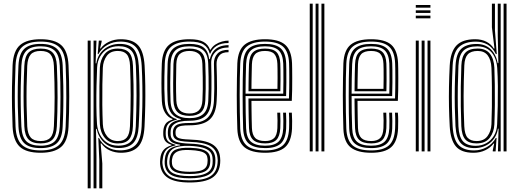

<svg xmlns="http://www.w3.org/2000/svg" viewBox="-20 -820 2819 1040"><path d="M200 7.5Q121.8 7.5 86.9 -25.4Q52 -58.2 48.2 -133Q46 -186.2 45.1 -240.2Q44.2 -294.2 45 -350.5Q45.8 -406.8 48.2 -466.8Q52 -544.8 88.9 -576.1Q125.8 -607.5 200 -607.5Q276.2 -607.5 312 -575.2Q347.8 -543 351.2 -466.2Q355 -381.5 355 -296.9Q355 -212.2 351.2 -133Q347.5 -55 310.6 -23.8Q273.8 7.5 200 7.5ZM200 -5.2Q267.8 -5.2 299.9 -34.6Q332 -64 335.5 -134Q339 -208 339.2 -291Q339.5 -374 335.5 -465.8Q332.2 -536.2 300 -565.5Q267.8 -594.8 200 -594.8Q131.5 -594.8 99.5 -565.2Q67.5 -535.8 64.2 -465.8Q61.5 -404 60.6 -348.1Q59.8 -292.2 60.8 -239.5Q61.8 -186.8 64.2 -134Q67.2 -64.5 99.2 -34.9Q131.2 -5.2 200 -5.2ZM200 -17.8Q138.2 -17.8 110.6 -45.1Q83 -72.5 80 -134.8Q77.5 -189.2 76.5 -242.1Q75.5 -295 76.4 -349.8Q77.2 -404.5 80 -464.8Q83 -529 111.6 -555.6Q140.2 -582.2 200 -582.2Q259.5 -582.2 288.1 -555.9Q316.8 -529.5 319.5 -465.2Q322 -408.8 322.9 -354.2Q323.8 -299.8 323 -245.4Q322.2 -191 319.5 -134.8Q316.8 -71 288.1 -44.4Q259.5 -17.8 200 -17.8ZM200 -30.8Q253 -30.8 277 -55.1Q301 -79.5 303.8 -136Q307.5 -215.2 307.6 -293.5Q307.8 -371.8 303.8 -464Q301.2 -522.5 276 -545.9Q250.8 -569.2 200 -569.2Q146.5 -569.2 122.5 -544.6Q98.5 -520 95.8 -463.8Q93.5 -407 92.5 -353.9Q91.5 -300.8 92.4 -247.1Q93.2 -193.5 95.8 -135.2Q98.5 -78.2 123.1 -54.5Q147.8 -30.8 200 -30.8ZM200 -43.2Q155.2 -43.2 134.6 -64.8Q114 -86.2 111.8 -135.2Q109.2 -192.8 108.2 -245.6Q107.2 -298.5 108.1 -351.9Q109 -405.2 111.8 -463.5Q114 -514.5 135.1 -535.6Q156.2 -556.8 200 -556.8Q244.8 -556.8 265.2 -535.1Q285.8 -513.5 288 -463.2Q292 -369.2 291.8 -290.9Q291.5 -212.5 288 -136.5Q285.8 -86 265 -64.6Q244.2 -43.2 200 -43.2ZM200 -56Q236.5 -56 253.4 -74.9Q270.2 -93.8 272 -137Q275.8 -217.8 275.9 -293.4Q276 -369 272 -462.8Q270.2 -505.5 253.8 -524.8Q237.2 -544 200 -544Q163 -544 146.4 -525Q129.8 -506 127.5 -463.2Q125 -404.8 124.1 -352.1Q123.2 -299.5 124.1 -246.9Q125 -194.2 127.5 -135.8Q129.8 -93.8 146.6 -74.9Q163.5 -56 200 -56Z M517.8 200V46.2L512.5 -73H516Q531 -42.5 560.9 -24Q590.8 -5.5 629.5 -5.5Q684.5 -5.5 713.9 -34Q743.2 -62.5 747.2 -135.2Q749.8 -187 750.9 -241.8Q752 -296.5 751.2 -352.5Q750.5 -408.5 747.5 -463.8Q743.5 -535.2 715.8 -565Q688 -594.8 631.2 -594.8Q594 -594.8 562.4 -577Q530.8 -559.2 513 -527H509.2L515.2 -600H530.8L530.5 -594L522 -557.5H525.5Q542 -580.5 570.9 -594Q599.8 -607.5 634.5 -607.5Q697.8 -607.5 728.1 -574.8Q758.5 -542 763.2 -465.2Q766.2 -409.5 767 -355.8Q767.8 -302 766.8 -247.5Q765.8 -193 762.8 -134.2Q758.8 -56.2 727.4 -24.4Q696 7.5 635.2 7.5Q603.5 7.5 575.4 -4.9Q547.2 -17.2 529.2 -43H525.2L534.2 65.5V200ZM455 200V-600H471V200ZM486.8 200V-600H502.5L498 -477H501.8Q509.5 -526.2 545.2 -554.2Q581 -582.2 628.5 -582.2Q681.2 -582.2 704.6 -554.1Q728 -526 731.8 -463.8Q734.5 -411.5 735.5 -359.1Q736.5 -306.8 735.5 -251.6Q734.5 -196.5 731.2 -135.5Q728.2 -74.8 703.2 -46.8Q678.2 -18.8 624.5 -18.2Q576.5 -17.8 544.6 -47.4Q512.8 -77 503.5 -122H500L502.5 26.5V200ZM620.5 -31Q668 -31 690.5 -55.2Q713 -79.5 715.5 -135.2Q719.2 -223 719.5 -301.1Q719.8 -379.2 716 -463Q713.5 -523.8 690.2 -546.8Q667 -569.8 622.5 -569.8Q590 -569.8 564.2 -555.4Q538.5 -541 523 -514.9Q507.5 -488.8 506 -453.8Q504 -412.2 502.8 -357.8Q501.5 -303.2 502 -247.6Q502.5 -192 505.5 -147.2Q507.8 -117.5 521.4 -90.9Q535 -64.2 559.9 -47.6Q584.8 -31 620.5 -31ZM618.8 -43Q573 -43 548.1 -72.9Q523.2 -102.8 521 -147.2Q519 -191.5 518.4 -244.9Q517.8 -298.2 518.5 -352.8Q519.2 -407.2 521 -453.5Q522.8 -495.8 546.2 -526.2Q569.8 -556.8 618.2 -556.8Q658.5 -556.8 678.4 -536Q698.2 -515.2 700.2 -463.2Q702.5 -413 703.2 -361.4Q704 -309.8 703.1 -254.2Q702.2 -198.8 700 -136Q698 -87 679 -65Q660 -43 618.8 -43ZM618.5 -56Q651 -56 666.6 -74.8Q682.2 -93.5 684 -136.2Q687.8 -224.2 687.8 -303.4Q687.8 -382.5 684.5 -463Q682.5 -507.8 666.6 -525.9Q650.8 -544 618 -544Q577.8 -544 558.2 -517.1Q538.8 -490.2 537 -452.8Q535.2 -416 534.5 -362.9Q533.8 -309.8 534.2 -252.8Q534.8 -195.8 537 -147.5Q538.8 -108 560 -82Q581.2 -56 618.5 -56Z M1007.2 168.5Q929.5 168.5 890.6 144Q851.8 119.5 847.2 68.2Q846.8 61.2 847 53.9Q847.2 46.5 848.2 39.2Q851 10 865.8 -7.4Q880.5 -24.8 908.8 -32.5V-36Q887.5 -42.2 877 -54.1Q866.5 -66 864.5 -87.2Q864.2 -92.2 864.2 -98.5Q864.2 -104.8 864.5 -110Q866 -133.8 876.8 -149.1Q887.5 -164.5 914.2 -172V-175.5Q891 -183.5 875 -208Q859 -232.5 856.8 -272Q855.5 -295.8 855 -320.1Q854.5 -344.5 854.5 -369.5Q854.5 -394.5 855 -420.9Q855.5 -447.2 856.5 -474.8Q859.5 -545.8 895.2 -576.6Q931 -607.5 1006.2 -607.5Q1056.8 -607.5 1082.2 -593.1Q1107.8 -578.8 1117.5 -550.8H1120.8Q1130.2 -568 1147.1 -579Q1164 -590 1183.1 -595.1Q1202.2 -600.2 1218 -600V-587Q1178 -587.2 1153.1 -571.1Q1128.2 -555 1119.5 -530.2H1115.8Q1107.5 -563 1082.5 -578.9Q1057.5 -594.8 1006.2 -594.8Q939.8 -594.8 907.2 -567.1Q874.8 -539.5 872.5 -475.2Q871 -437.2 870.4 -403.9Q869.8 -370.5 870.2 -338.9Q870.8 -307.2 872.5 -273.5Q874.8 -229.8 891.9 -206Q909 -182.2 937 -175V-171.5Q905.2 -164 892.4 -149.8Q879.5 -135.5 878 -110Q877.5 -104.2 877.5 -98.6Q877.5 -93 878 -87Q879.8 -66 890.8 -55Q901.8 -44 930.5 -36V-32.5Q896 -25.2 880.6 -8.6Q865.2 8 861.8 39.2Q860.5 47.2 859.9 53Q859.2 58.8 860.2 68Q864.8 113.8 898.6 135.4Q932.5 157 1007.2 157Q1084 157 1119 135Q1154 113 1158.5 64Q1159.5 55 1159.4 48.4Q1159.2 41.8 1158 33Q1153.2 -9.8 1118.8 -29.5Q1084.2 -49.2 1009.8 -51.5Q977.5 -52.8 958.1 -56.5Q938.8 -60.2 929.5 -67.8Q920.2 -75.2 918 -87Q917 -91.2 916.8 -98.9Q916.5 -106.5 916.8 -110.2Q920.5 -135.8 940.4 -144.9Q960.2 -154 1006.5 -153.8Q1076.5 -153.2 1106.1 -183.8Q1135.8 -214.2 1138.8 -273.8Q1140.5 -310.2 1140.8 -339.2Q1141 -368.2 1140.4 -399.6Q1139.8 -431 1138.8 -474.2Q1137.8 -508.2 1158.1 -529.6Q1178.5 -551 1218 -550V-537.2Q1183.5 -537.8 1167.9 -519Q1152.2 -500.2 1153 -471.5Q1154 -436.2 1154.8 -405.2Q1155.5 -374.2 1155.5 -342.5Q1155.5 -310.8 1153.5 -273.2Q1150 -202.8 1115.2 -172Q1080.5 -141.2 1006.2 -141.2Q980.2 -141.2 964.2 -138.5Q948.2 -135.8 940.4 -128.6Q932.5 -121.5 931 -108Q930.8 -106.8 930.8 -100.5Q930.8 -94.2 931.5 -91.2Q933.5 -81.2 941.4 -75.6Q949.2 -70 965.8 -67.5Q982.2 -65 1010 -64Q1091 -61.8 1129.6 -38.6Q1168.2 -15.5 1172.2 33.5Q1173 41.8 1173.1 49.1Q1173.2 56.5 1172.5 64Q1168.2 118 1129 143.2Q1089.8 168.5 1007.2 168.5ZM1007.2 133.8Q1052 133.8 1078.8 125.6Q1105.5 117.5 1117.9 102.2Q1130.2 87 1131.5 65.5Q1132.2 55.2 1132.1 48.6Q1132 42 1131 33Q1129 13.8 1116.5 0.5Q1104 -12.8 1078 -20.2Q1052 -27.8 1009.2 -29.8Q948.8 -32.5 920.5 -16.1Q892.2 0.2 886.5 39.8Q885.5 46.8 885 53.4Q884.5 60 885.5 69Q889.2 103.8 918.2 118.8Q947.2 133.8 1007.2 133.8ZM1007.2 122.5Q951.8 122.5 926.4 109.8Q901 97 898 68.2Q897.2 61.2 897.6 54.5Q898 47.8 899.2 39Q904.2 2.8 930.9 -9.2Q957.5 -21.2 1011 -19.5Q1046.2 -18.2 1069.2 -12.4Q1092.2 -6.5 1104.1 4.8Q1116 16 1118 33.2Q1119.2 44 1119.1 50.2Q1119 56.5 1118.2 64.2Q1115.2 95.2 1089.4 108.9Q1063.5 122.5 1007.2 122.5ZM1007.2 110.5Q1039.5 110.5 1059.9 106Q1080.2 101.5 1090.9 91.1Q1101.5 80.8 1103.5 64Q1104.5 56.2 1104.6 48.8Q1104.8 41.2 1103 33.2Q1101.5 20.2 1091.6 11.9Q1081.8 3.5 1061.8 -1.1Q1041.8 -5.8 1009.5 -7.2Q960.8 -9.8 938.6 1.9Q916.5 13.5 912.8 39Q911 46 910.9 54Q910.8 62 911.8 68.2Q914.5 89.8 936.6 100.1Q958.8 110.5 1007.2 110.5ZM1007.2 145.8Q938.5 145.8 907.4 127.6Q876.2 109.5 872.2 68Q871.8 59.8 872 53.5Q872.2 47.2 873.2 39Q876.5 6.5 895.5 -10.4Q914.5 -27.2 955.5 -32.8V-36.2Q923.2 -40.5 908 -52.2Q892.8 -64 890 -87Q889.2 -93 889.2 -98.9Q889.2 -104.8 889.5 -110.2Q891 -137.5 908.2 -152.1Q925.5 -166.8 959.5 -172V-175Q927 -182 908.6 -205.6Q890.2 -229.2 888 -274.5Q886.5 -304 886.1 -335.8Q885.8 -367.5 886.2 -402Q886.8 -436.5 888 -474.2Q890.2 -532.8 919.2 -557.5Q948.2 -582.2 1006.2 -582.2Q1058 -582.2 1082.8 -562.9Q1107.5 -543.5 1113.2 -499.8H1116.8Q1122.8 -524.5 1135.4 -541.1Q1148 -557.8 1168.4 -566.5Q1188.8 -575.2 1218 -575.5V-562.5Q1172.5 -563.2 1147.5 -538.5Q1122.5 -513.8 1124 -475.5Q1125 -439.5 1125.4 -405.1Q1125.8 -370.8 1125.4 -338.2Q1125 -305.8 1123.8 -275Q1120.8 -217.5 1092.6 -191.6Q1064.5 -165.8 1006 -166Q977.5 -166.2 955.2 -161.1Q933 -156 919.9 -144.4Q906.8 -132.8 904.5 -112.5Q903.8 -106.2 903.9 -98.9Q904 -91.5 904.5 -87.5Q908 -61.2 933.6 -52.4Q959.2 -43.5 1009.5 -41.8Q1053 -40.5 1082.4 -32.4Q1111.8 -24.2 1127.4 -8.2Q1143 7.8 1145.8 32.8Q1146.5 40 1146.8 47.9Q1147 55.8 1146.2 64Q1142.5 109.2 1107.9 127.5Q1073.2 145.8 1007.2 145.8ZM1006.2 -180Q1055.8 -180 1080.8 -202.2Q1105.8 -224.5 1108.2 -274.8Q1109.8 -307.8 1110 -339.4Q1110.2 -371 1109.8 -404.2Q1109.2 -437.5 1107.8 -475.2Q1106 -526.8 1080.6 -548Q1055.2 -569.2 1006.2 -569.2Q952 -569.2 928.8 -545.8Q905.5 -522.2 903.8 -473.8Q902.2 -416.5 902.1 -371.4Q902 -326.2 903.8 -273Q905.8 -224.5 931.1 -202.2Q956.5 -180 1006.2 -180ZM1006.2 -192.5Q962.2 -192.5 941.6 -212.8Q921 -233 919.5 -275.2Q917.8 -323 917.9 -370.5Q918 -418 919.5 -473Q921 -517.8 942 -537.2Q963 -556.8 1006.2 -556.8Q1048.5 -556.8 1069.5 -537.6Q1090.5 -518.5 1092 -475.2Q1093.5 -437 1094 -403.5Q1094.5 -370 1094.1 -338.8Q1093.8 -307.5 1092.2 -275.8Q1090.2 -232 1069.1 -212.2Q1048 -192.5 1006.2 -192.5ZM1006.2 -205.2Q1039.2 -205.2 1057 -222Q1074.8 -238.8 1076.5 -276.8Q1078 -306.2 1078.4 -337.2Q1078.8 -368.2 1078.1 -402.4Q1077.5 -436.5 1076.2 -474.8Q1074.8 -512.8 1056.6 -528.4Q1038.5 -544 1006.2 -544Q972.2 -544 954.2 -527.9Q936.2 -511.8 935 -472.5Q933.8 -421.5 933.5 -373.4Q933.2 -325.2 935 -275.8Q936.8 -238.8 954.2 -222Q971.8 -205.2 1006.2 -205.2Z M1416.2 7.5Q1342 7.5 1305.2 -21.5Q1268.5 -50.5 1265.5 -121.8Q1264 -166.2 1263.2 -212.4Q1262.5 -258.5 1262.5 -304.5Q1262.5 -350.5 1263.4 -394.2Q1264.2 -438 1265.5 -477Q1269 -549 1305.4 -578.2Q1341.8 -607.5 1415.5 -607.5Q1490 -607.5 1524.2 -577.9Q1558.5 -548.2 1561.8 -478.5Q1562.2 -471 1562.5 -448.6Q1562.8 -426.2 1562.9 -395.6Q1563 -365 1562.5 -332.8Q1562 -300.5 1560.5 -273.5H1342Q1342.2 -247 1342.5 -222.8Q1342.8 -198.5 1343.2 -175Q1343.8 -151.5 1344.5 -126.8Q1346 -89 1362.6 -72.5Q1379.2 -56 1416.2 -56Q1447.8 -56 1464.1 -71.4Q1480.5 -86.8 1482.5 -126Q1483.5 -143.8 1483.2 -167.5Q1483 -191.2 1481.8 -209.8H1497.8Q1499 -188.2 1499 -164.4Q1499 -140.5 1498.2 -125.5Q1496 -81.5 1476.9 -62.4Q1457.8 -43.2 1416.2 -43.2Q1371 -43.2 1350.8 -62.8Q1330.5 -82.2 1328.8 -126.2Q1327.8 -153.5 1327.1 -181Q1326.5 -208.5 1326.2 -235.2Q1326 -262 1325.8 -286.5H1545.2Q1546.2 -313.5 1546.6 -343.5Q1547 -373.5 1546.9 -401.2Q1546.8 -429 1546.5 -449.6Q1546.2 -470.2 1545.8 -477.8Q1543 -540.8 1512.8 -567.8Q1482.5 -594.8 1415.5 -594.8Q1349.5 -594.8 1316.8 -568Q1284 -541.2 1281.2 -474.8Q1279.8 -440.2 1279 -397.1Q1278.2 -354 1278.2 -307Q1278.2 -260 1279 -213.2Q1279.8 -166.5 1281.2 -124.8Q1283.8 -61.2 1314.8 -33.2Q1345.8 -5.2 1416.2 -5.2Q1481.8 -5.2 1512.2 -32.5Q1542.8 -59.8 1545.8 -123.8Q1546.2 -134.2 1546.4 -149.5Q1546.5 -164.8 1546.2 -180.9Q1546 -197 1545 -209.8H1560.8Q1562.2 -190.5 1562.4 -164.8Q1562.5 -139 1561.8 -123Q1558.2 -53.2 1524.4 -22.9Q1490.5 7.5 1416.2 7.5ZM1416.2 -17.8Q1357.8 -17.8 1328.6 -41.5Q1299.5 -65.2 1297 -124.5Q1295.8 -161.2 1295 -205.5Q1294.2 -249.8 1294.2 -296.9Q1294.2 -344 1294.9 -389.4Q1295.5 -434.8 1297 -473.8Q1299.5 -533.8 1328.2 -558Q1357 -582.2 1415.5 -582.2Q1474 -582.2 1500.8 -557.9Q1527.5 -533.5 1530 -477.5Q1530.5 -468.2 1530.9 -440Q1531.2 -411.8 1531.1 -374.2Q1531 -336.8 1529.8 -299.5H1310Q1310 -255.5 1310.8 -209.6Q1311.5 -163.8 1313 -125.5Q1315 -73.5 1339.8 -52.1Q1364.5 -30.8 1416.2 -30.8Q1465.2 -30.8 1488.4 -52.2Q1511.5 -73.8 1514.2 -124.8Q1515 -140.2 1514.9 -165.1Q1514.8 -190 1513.5 -209.8H1529.2Q1530.5 -189.5 1530.6 -164.9Q1530.8 -140.2 1530 -124.2Q1527.2 -67.2 1500.8 -42.5Q1474.2 -17.8 1416.2 -17.8ZM1310 -312.5H1514.2Q1515.2 -345.8 1515.2 -379.5Q1515.2 -413.2 1515 -439.6Q1514.8 -466 1514.2 -476.5Q1512 -526 1489.1 -547.6Q1466.2 -569.2 1415.5 -569.2Q1363 -569.2 1339.1 -547.1Q1315.2 -525 1313 -473Q1311.5 -436.5 1310.9 -394.4Q1310.2 -352.2 1310 -312.5ZM1326 -325.8Q1326 -344.2 1326.4 -369.2Q1326.8 -394.2 1327.2 -421.1Q1327.8 -448 1328.8 -472.2Q1330.5 -517.8 1350.9 -537.2Q1371.2 -556.8 1415.5 -556.8Q1458 -556.8 1477.2 -538Q1496.5 -519.2 1498.2 -476Q1498.8 -465.5 1499.1 -441.4Q1499.5 -417.2 1499.4 -386.8Q1499.2 -356.2 1498.5 -325.8ZM1342 -338.8H1482.8Q1483.5 -368.8 1483.5 -396.8Q1483.5 -424.8 1483.2 -445.8Q1483 -466.8 1482.5 -475Q1481 -510.2 1466.2 -527.1Q1451.5 -544 1415.5 -544Q1378.2 -544 1362.1 -526.8Q1346 -509.5 1344.5 -471.8Q1344 -448.2 1343.4 -426.1Q1342.8 -404 1342.5 -382.5Q1342.2 -361 1342 -338.8Z M1721.2 0V-800H1737V0ZM1657.8 0V-800H1673.8V0ZM1689.5 0V-800H1705.2V0Z M1990.8 7.5Q1916.5 7.5 1879.8 -21.5Q1843 -50.5 1840 -121.8Q1838.5 -166.2 1837.8 -212.4Q1837 -258.5 1837 -304.5Q1837 -350.5 1837.9 -394.2Q1838.8 -438 1840 -477Q1843.5 -549 1879.9 -578.2Q1916.2 -607.5 1990 -607.5Q2064.5 -607.5 2098.8 -577.9Q2133 -548.2 2136.2 -478.5Q2136.8 -471 2137 -448.6Q2137.2 -426.2 2137.4 -395.6Q2137.5 -365 2137 -332.8Q2136.5 -300.5 2135 -273.5H1916.5Q1916.8 -247 1917 -222.8Q1917.2 -198.5 1917.8 -175Q1918.2 -151.5 1919 -126.8Q1920.5 -89 1937.1 -72.5Q1953.8 -56 1990.8 -56Q2022.2 -56 2038.6 -71.4Q2055 -86.8 2057 -126Q2058 -143.8 2057.8 -167.5Q2057.5 -191.2 2056.2 -209.8H2072.2Q2073.5 -188.2 2073.5 -164.4Q2073.5 -140.5 2072.8 -125.5Q2070.5 -81.5 2051.4 -62.4Q2032.2 -43.2 1990.8 -43.2Q1945.5 -43.2 1925.2 -62.8Q1905 -82.2 1903.2 -126.2Q1902.2 -153.5 1901.6 -181Q1901 -208.5 1900.8 -235.2Q1900.5 -262 1900.2 -286.5H2119.8Q2120.8 -313.5 2121.1 -343.5Q2121.5 -373.5 2121.4 -401.2Q2121.2 -429 2121 -449.6Q2120.8 -470.2 2120.2 -477.8Q2117.5 -540.8 2087.2 -567.8Q2057 -594.8 1990 -594.8Q1924 -594.8 1891.2 -568Q1858.5 -541.2 1855.8 -474.8Q1854.2 -440.2 1853.5 -397.1Q1852.8 -354 1852.8 -307Q1852.8 -260 1853.5 -213.2Q1854.2 -166.5 1855.8 -124.8Q1858.2 -61.2 1889.2 -33.2Q1920.2 -5.2 1990.8 -5.2Q2056.2 -5.2 2086.8 -32.5Q2117.2 -59.8 2120.2 -123.8Q2120.8 -134.2 2120.9 -149.5Q2121 -164.8 2120.8 -180.9Q2120.5 -197 2119.5 -209.8H2135.2Q2136.8 -190.5 2136.9 -164.8Q2137 -139 2136.2 -123Q2132.8 -53.2 2098.9 -22.9Q2065 7.5 1990.8 7.5ZM1990.8 -17.8Q1932.2 -17.8 1903.1 -41.5Q1874 -65.2 1871.5 -124.5Q1870.2 -161.2 1869.5 -205.5Q1868.8 -249.8 1868.8 -296.9Q1868.8 -344 1869.4 -389.4Q1870 -434.8 1871.5 -473.8Q1874 -533.8 1902.8 -558Q1931.5 -582.2 1990 -582.2Q2048.5 -582.2 2075.2 -557.9Q2102 -533.5 2104.5 -477.5Q2105 -468.2 2105.4 -440Q2105.8 -411.8 2105.6 -374.2Q2105.5 -336.8 2104.2 -299.5H1884.5Q1884.5 -255.5 1885.2 -209.6Q1886 -163.8 1887.5 -125.5Q1889.5 -73.5 1914.2 -52.1Q1939 -30.8 1990.8 -30.8Q2039.8 -30.8 2062.9 -52.2Q2086 -73.8 2088.8 -124.8Q2089.5 -140.2 2089.4 -165.1Q2089.2 -190 2088 -209.8H2103.8Q2105 -189.5 2105.1 -164.9Q2105.2 -140.2 2104.5 -124.2Q2101.8 -67.2 2075.2 -42.5Q2048.8 -17.8 1990.8 -17.8ZM1884.5 -312.5H2088.8Q2089.8 -345.8 2089.8 -379.5Q2089.8 -413.2 2089.5 -439.6Q2089.2 -466 2088.8 -476.5Q2086.5 -526 2063.6 -547.6Q2040.8 -569.2 1990 -569.2Q1937.5 -569.2 1913.6 -547.1Q1889.8 -525 1887.5 -473Q1886 -436.5 1885.4 -394.4Q1884.8 -352.2 1884.5 -312.5ZM1900.5 -325.8Q1900.5 -344.2 1900.9 -369.2Q1901.2 -394.2 1901.8 -421.1Q1902.2 -448 1903.2 -472.2Q1905 -517.8 1925.4 -537.2Q1945.8 -556.8 1990 -556.8Q2032.5 -556.8 2051.8 -538Q2071 -519.2 2072.8 -476Q2073.2 -465.5 2073.6 -441.4Q2074 -417.2 2073.9 -386.8Q2073.8 -356.2 2073 -325.8ZM1916.5 -338.8H2057.2Q2058 -368.8 2058 -396.8Q2058 -424.8 2057.8 -445.8Q2057.5 -466.8 2057 -475Q2055.5 -510.2 2040.8 -527.1Q2026 -544 1990 -544Q1952.8 -544 1936.6 -526.8Q1920.5 -509.5 1919 -471.8Q1918.5 -448.2 1917.9 -426.1Q1917.2 -404 1917 -382.5Q1916.8 -361 1916.5 -338.8Z M2232.2 -778.5V-793H2311.5V-778.5ZM2232.2 -720.8V-735.2H2311.5V-720.8ZM2232.2 -749.8V-764H2311.5V-749.8ZM2295.8 0V-600H2311.5V0ZM2232.2 0V-600H2248.2V0ZM2264 0V-600H2279.8V0Z M2723.8 0H2707.8V-800H2723.8ZM2692 0H2677.2L2680.5 -123H2677.2Q2669.2 -73.8 2633.9 -45.8Q2598.5 -17.8 2550.5 -17.8Q2501 -17.8 2476.1 -44.4Q2451.2 -71 2447.2 -136.5Q2444.8 -185.8 2443.6 -238.4Q2442.5 -291 2443.5 -347.5Q2444.5 -404 2447.5 -464.8Q2450.8 -529.8 2478.8 -555.8Q2506.8 -581.8 2561.8 -581.8Q2607.5 -581.8 2637 -554.2Q2666.5 -526.8 2675.8 -478H2679.5L2676.2 -626.5V-800H2692ZM2557 -30.2Q2589 -30.2 2614.5 -44.5Q2640 -58.8 2655.6 -84.8Q2671.2 -110.8 2672.8 -146.2Q2675 -191.8 2676.1 -245.8Q2677.2 -299.8 2676.8 -353.8Q2676.2 -407.8 2673.2 -452.8Q2670.8 -487.8 2657.6 -513.8Q2644.5 -539.8 2621.5 -554.4Q2598.5 -569 2565.8 -569Q2513.8 -569 2489.8 -544.9Q2465.8 -520.8 2463.2 -464.2Q2460.8 -403 2459.9 -349.4Q2459 -295.8 2459.9 -243.9Q2460.8 -192 2463.2 -135.8Q2465.8 -79.2 2487.6 -54.8Q2509.5 -30.2 2557 -30.2ZM2561 -43.2Q2519.5 -43.2 2500.2 -65Q2481 -86.8 2478.8 -137Q2476.8 -192.5 2476 -244.9Q2475.2 -297.2 2476 -351.2Q2476.8 -405.2 2479 -465.5Q2481 -513.8 2501.5 -535.4Q2522 -557 2567.2 -557Q2610.8 -557 2633.1 -529.6Q2655.5 -502.2 2657.8 -452.8Q2659.5 -414 2660.2 -362.5Q2661 -311 2660.5 -254.9Q2660 -198.8 2657.8 -146.2Q2656 -104 2632.8 -73.6Q2609.5 -43.2 2561 -43.2ZM2561.5 -56Q2601.2 -56 2620.8 -82.8Q2640.2 -109.5 2642 -146.8Q2643.8 -187.8 2644.4 -240.9Q2645 -294 2644.5 -349.4Q2644 -404.8 2642 -452.5Q2640 -496.5 2621.6 -520.2Q2603.2 -544 2567.5 -544Q2531 -544 2513.9 -525.6Q2496.8 -507.2 2495 -465.5Q2491.5 -378.8 2491.2 -300.1Q2491 -221.5 2494.8 -137Q2496.8 -91.5 2513.1 -73.8Q2529.5 -56 2561.5 -56ZM2544.5 7.5Q2478.8 7.5 2449.5 -26.9Q2420.2 -61.2 2416 -136Q2413 -190.5 2412 -242.9Q2411 -295.2 2412 -349.9Q2413 -404.5 2416 -465Q2420.2 -540.2 2452.8 -573.9Q2485.2 -607.5 2553.8 -607.5Q2588.8 -607.5 2615 -593.8Q2641.2 -580 2654.8 -557H2658.5L2644.5 -672.2V-800H2661V-655L2670.8 -527H2665.8Q2648.5 -563.2 2620.4 -578.9Q2592.2 -594.5 2558.2 -594.5Q2497.8 -594.5 2466.6 -565.6Q2435.5 -536.8 2431.8 -465.5Q2428.8 -403 2427.8 -348.2Q2426.8 -293.5 2427.9 -241.5Q2429 -189.5 2431.8 -135Q2436 -64 2463.9 -34.6Q2491.8 -5.2 2548 -5.2Q2584.8 -5.2 2616.4 -22.9Q2648 -40.5 2665.8 -73H2669.8L2664.5 0H2649.2V-6L2656.8 -42.5H2653.5Q2637.2 -20.2 2608.8 -6.4Q2580.2 7.5 2544.5 7.5Z"/></svg>

Font: Big Shoulders Inline Text Thin
Style: Regular
Weight: 400
Version: Version 2.002